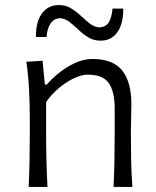

<svg xmlns="http://www.w3.org/2000/svg" viewBox="-20 -740 619 760"><path d="M93.5 0Q96 -55.5 97 -107Q98 -158.5 98 -219.5V-269.5Q98 -324 95.2 -381.2Q92.5 -438.5 84.5 -495.5L148.5 -499.5L157.5 -405.5H165.5Q184 -427.5 213 -451Q242 -474.5 276.5 -490.5Q311 -506.5 346 -506.5Q427.5 -506.5 463.8 -460.8Q500 -415 500 -328.5Q500 -296.5 499 -268.8Q498 -241 498 -219.5Q498 -158.5 499 -107Q500 -55.5 504 0H429.5Q432 -55.5 433 -106.8Q434 -158 434 -217V-310.5Q434 -377 410.8 -410.8Q387.5 -444.5 327 -444.5Q303 -444.5 272.8 -430.2Q242.5 -416 213.2 -391.5Q184 -367 162.5 -336V-217Q162.5 -158 163.8 -106.8Q165 -55.5 168 0ZM378 -579Q350.5 -579 329.2 -592.2Q308 -605.5 290 -622.8Q272 -640 254.5 -653.5Q237 -667 216.5 -668Q170.5 -664.5 164 -593.5H122Q122 -655 146.5 -687.5Q171 -720 213.5 -720Q240.5 -720 261.5 -707Q282.5 -694 300.8 -676.8Q319 -659.5 336.5 -646Q354 -632.5 374 -631.5Q399 -633.5 410.2 -651Q421.5 -668.5 425.5 -706H468Q468 -644.5 444 -611.8Q420 -579 378 -579Z"/></svg>

Font: Commissioner Flair Light
Style: Regular
Weight: 300
Designer: Kostas Bartsokas
Foundry: Kostas Bartsokas
Version: Version 1.000; ttfautohint (v1.8.3)